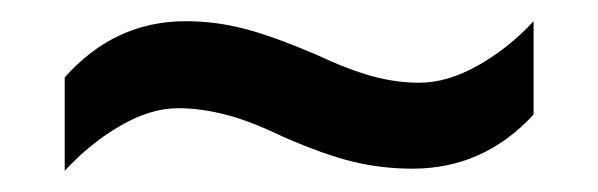

<svg xmlns="http://www.w3.org/2000/svg" viewBox="-20 -416 564 181"><path d="M247 -287Q216 -302 192.5 -308Q169 -314 148 -314Q122 -314 93.5 -297.5Q65 -281 41 -255V-343Q88 -396 155 -396Q183 -396 210 -389Q237 -382 277 -365Q309 -350 331.5 -344Q354 -338 375 -338Q402 -338 431 -354.5Q460 -371 483 -396V-308Q436 -257 369 -257Q340 -257 313 -263.5Q286 -270 247 -287Z"/></svg>

Font: Noto Sans Telugu SemiCondensed Medium
Style: Regular
Weight: 500
Width: 4
Designer: Jelle Bosma - Monotype Design Team
Foundry: Monotype Imaging Inc.
Version: Version 2.005; ttfautohint (v1.8.4.7-5d5b)